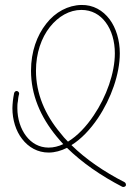

<svg xmlns="http://www.w3.org/2000/svg" viewBox="-20 -605 528 774"><path d="M57 -226C58 -231 55 -236 49 -238C44 -239 39 -236 37 -230C35 -219 33 -209 32 -199C31 -188 30 -178 30 -169C30 -122 44 -77 69 -45C95 -11 132 10 176 10C201 10 226 3 250 -9C310 50 386 103 473 148C478 150 484 148 487 144C489 139 487 133 483 130C399 87 326 37 268 -20C307 -44 344 -83 375 -129C428 -208 463 -307 463 -390C463 -443 448 -492 422 -527C395 -563 356 -586 308 -585C255 -584 203 -557 166 -509C129 -462 105 -397 105 -320C105 -223 143 -134 208 -55C217 -44 226 -34 235 -24C216 -15 196 -10 176 -10C138 -10 107 -28 85 -57C63 -86 50 -126 50 -169C50 -178 50 -187 52 -196C53 -206 54 -216 57 -226ZM224 -68C161 -143 125 -228 125 -320C125 -391 147 -453 181 -496C215 -539 260 -565 308 -565C350 -565 383 -546 406 -515C430 -483 443 -439 443 -390C443 -311 409 -215 358 -140C328 -95 292 -57 254 -34C243 -45 233 -56 224 -68Z"/></svg>

Font: Mistral SingleLine OTF-SVG Regular
Style: Regular
Weight: 300
Designer: François Chastanet, Élisa Garzelli, Anais Alves, Morgane Autin
Foundry: institut supérieur des arts et du design Toulouse / isdaT
Version: Version 1.000;hotconv 1.0.117;makeotfexe 2.5.65602 DEVELOPME